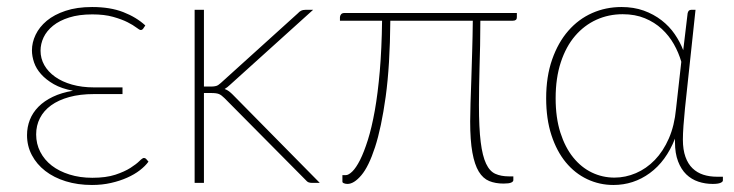

<svg xmlns="http://www.w3.org/2000/svg" viewBox="-20 -521 2091 547"><path d="M388 -439.5Q385 -435.5 381 -435.5Q377.5 -435.5 368.5 -442.5Q359.5 -449.5 343.2 -457.8Q327 -466 302.2 -473Q277.5 -480 243 -480Q205 -480 177.2 -471.2Q149.5 -462.5 131.2 -447.8Q113 -433 104.2 -414.5Q95.5 -396 95.5 -376.5Q95.5 -354.5 106.2 -335.5Q117 -316.5 137 -302.2Q157 -288 185.2 -280Q213.5 -272 248 -272H329V-253H248Q208 -253 177.2 -244.5Q146.5 -236 125.5 -220.8Q104.5 -205.5 93.8 -184.5Q83 -163.5 83 -138Q83 -111 94.8 -88.2Q106.5 -65.5 127.5 -49.2Q148.5 -33 178 -23.8Q207.5 -14.5 243 -14.5Q282 -14.5 308.5 -23.2Q335 -32 351.8 -42.8Q368.5 -53.5 377.2 -62.2Q386 -71 390 -71Q394 -71 396.5 -68L403 -60.5Q394 -48 378.5 -36Q363 -24 342.2 -14.8Q321.5 -5.5 296.2 0.2Q271 6 242 6Q201.5 6 167.5 -4.5Q133.5 -15 109 -34Q84.5 -53 70.8 -79Q57 -105 57 -136Q57 -159 65 -179.5Q73 -200 89.5 -216.8Q106 -233.5 130.5 -245.2Q155 -257 188 -262.5Q155.5 -268.5 133.2 -281.2Q111 -294 97 -309.8Q83 -325.5 77 -343.2Q71 -361 71 -377.5Q71 -400 81.5 -422Q92 -444 113.2 -461.8Q134.5 -479.5 166.8 -490.2Q199 -501 242.5 -501Q294 -501 331.2 -486.5Q368.5 -472 394 -448.5Z M534.5 0ZM561 -493V-274.5H584Q589.5 -274.5 595.5 -276Q601.5 -277.5 609 -284.5L828.5 -483Q833 -488 837.8 -490.5Q842.5 -493 850 -493H872L635.5 -279.5Q631.5 -275.5 627.8 -272.8Q624 -270 620 -267.5Q627 -265 632.5 -260.8Q638 -256.5 643 -251.5L891 0H868.5Q863.5 0 859.2 -1.5Q855 -3 851 -8L619.5 -241.5Q611 -250 604 -253Q597 -256 582 -256H561V0H534.5V-493Z M1452.5 -484V-471.5Q1452.5 -462 1441 -462H1348.5Q1348.5 -424 1347.8 -391.5Q1347 -359 1346.2 -330Q1345.5 -301 1345 -274.5Q1344.5 -248 1344.5 -222Q1344.5 -156.5 1349.5 -116.5Q1354.5 -76.5 1364.8 -54.8Q1375 -33 1391.2 -25.8Q1407.5 -18.5 1430 -18.5H1442.5V-8Q1442.5 -3.5 1436.2 -0.8Q1430 2 1414.5 2Q1391.5 2 1373.8 -5.2Q1356 -12.5 1344 -32.2Q1332 -52 1325.8 -86.5Q1319.5 -121 1319.5 -175Q1319.5 -197 1320.5 -227.5Q1321.5 -258 1322.8 -295Q1324 -332 1325.2 -374.2Q1326.5 -416.5 1327 -462H1092Q1091 -334 1078.8 -245.5Q1066.5 -157 1048.5 -101.8Q1030.5 -46.5 1009.5 -21.8Q988.5 3 970 3Q964.5 3 960 1.2Q955.5 -0.5 955.5 -3.5V-22H965Q973 -22 983.8 -32.5Q994.5 -43 1005.8 -65.2Q1017 -87.5 1028 -122.2Q1039 -157 1047.8 -206Q1056.5 -255 1062 -318.5Q1067.5 -382 1068.5 -462H948.5V-472Q948.5 -476 951.5 -480Q954.5 -484 961.5 -484Z M1903 -126Q1877.5 -61.5 1831.2 -27.8Q1785 6 1727.5 6Q1688 6 1653 -10.5Q1618 -27 1592 -58.5Q1566 -90 1551 -136Q1536 -182 1536 -241Q1536 -303 1553 -351.5Q1570 -400 1599 -433.2Q1628 -466.5 1667 -483.8Q1706 -501 1750.5 -501Q1785.5 -501 1814 -490.8Q1842.5 -480.5 1864.8 -463.2Q1887 -446 1902.2 -423.8Q1917.5 -401.5 1926.5 -378L1939 -483Q1941 -493 1949 -493H1961.5L1931.5 -212.5Q1929 -187 1927.2 -163.2Q1925.5 -139.5 1925.5 -123.5Q1925.5 -94.5 1932.8 -74.2Q1940 -54 1953 -41.5Q1966 -29 1983.8 -23.2Q2001.5 -17.5 2023 -17.5H2039.5V-7Q2039.5 -3 2032.5 0Q2025.5 3 2010.5 3Q1989 3 1969.5 -3.5Q1950 -10 1935.2 -24.2Q1920.5 -38.5 1911.8 -61.2Q1903 -84 1903 -116ZM1730.5 -15Q1762 -15 1791.8 -27.8Q1821.5 -40.5 1845.5 -65.2Q1869.5 -90 1885.5 -126.5Q1901.5 -163 1906 -211L1921 -345Q1913.5 -371 1899.8 -395.2Q1886 -419.5 1865.5 -438.5Q1845 -457.5 1817.2 -469Q1789.5 -480.5 1754 -480.5Q1714 -480.5 1679.2 -464.8Q1644.5 -449 1618.5 -418.8Q1592.5 -388.5 1577.8 -343.8Q1563 -299 1563 -241Q1563 -185.5 1576.5 -143.2Q1590 -101 1613 -72.5Q1636 -44 1666.2 -29.5Q1696.5 -15 1730.5 -15Z"/></svg>

Font: Lato Thin
Style: Regular
Weight: 200
Designer: Lukasz Dziedzic
Foundry: tyPoland Lukasz Dziedzic
Version: Version 2.007; 2014-02-27